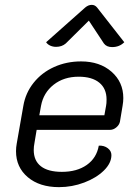

<svg xmlns="http://www.w3.org/2000/svg" viewBox="-20 -762 561 791"><path d="M46 -139Q46 -155 49 -171L76 -325Q85 -379 118.5 -421Q152 -463 203 -486Q254 -509 314 -509Q391 -509 439.5 -466.5Q488 -424 488 -358Q488 -343 485 -326L474 -260Q471 -247 459 -237Q447 -227 433 -227H131L122 -173Q119 -158 119 -144Q119 -100 148.5 -77Q178 -54 235 -54Q297 -54 337.5 -82.5Q378 -111 387 -162Q409 -163 424 -151.5Q439 -140 439 -123Q439 -90 408 -59.5Q377 -29 327 -10Q277 9 223 9Q143 9 94.5 -32Q46 -73 46 -139ZM410 -287 417 -326Q419 -335 419 -352Q419 -397 389 -421.5Q359 -446 304 -446Q243 -446 201 -413Q159 -380 149 -326L142 -287ZM211 -569Q198 -569 187 -574Q176 -579 170 -588L331 -731Q344 -742 358 -742Q371 -742 380 -731L492 -588Q472 -568 442 -568Q419 -568 408 -583L346 -677L251 -583Q235 -569 211 -569Z"/></svg>

Font: K2D Light
Style: Italic
Weight: 300
Italic angle: -10°
Designer: Katatrad Aksorn Co.,Ltd.
Foundry: Cadson Demak Co.,Ltd.
Version: Version 1.000; ttfautohint (v1.6)